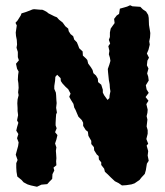

<svg xmlns="http://www.w3.org/2000/svg" viewBox="-20 -699 630 732"><path d="M121 13 98 8 85 4 70 -4 62 -13 46 -26 43 -44 42 -60V-77L47 -89L40 -109L44 -124L49 -142L51 -156L45 -172L50 -188L42 -201L45 -214L50 -231L45 -240L49 -260L47 -276V-287L46 -305L47 -320L51 -336L49 -347L51 -364L50 -382L48 -395L49 -413L51 -426L45 -437L41 -456L52 -469L48 -481V-501L43 -517L45 -529L44 -547L41 -562L40 -575L44 -602L39 -612L47 -621L59 -640L62 -648L81 -654L104 -663L110 -664L133 -662H141L156 -655L165 -648L187 -637L197 -633L205 -624L219 -613L229 -599L240 -590L242 -580L249 -569L259 -561L263 -548L273 -538L278 -526L282 -515L295 -503L296 -487L308 -476L313 -470L316 -457L327 -442L333 -432L336 -420L346 -411L353 -399L354 -386L366 -376L372 -357V-346L377 -336L390 -318L397 -325L398 -336L401 -351L399 -363L398 -378L395 -394L392 -423L391 -436L397 -453L401 -467L399 -479L395 -492L397 -505L393 -523L400 -533L395 -547L399 -558V-575L402 -590L409 -600L417 -611L415 -627L425 -640L434 -646L437 -666L455 -671L465 -674L476 -679L485 -675L515 -673L525 -663L537 -655L545 -642L547 -631L548 -604L551 -586L553 -573L552 -556L549 -541L551 -529L546 -509L540 -495L548 -479L542 -468L540 -450L546 -438L541 -419L545 -407L547 -392L536 -374L539 -358L547 -345L535 -329L546 -315L538 -302L543 -281L542 -269L539 -256L542 -243L539 -217L543 -203V-189L538 -169L545 -151L539 -144L545 -123L543 -106L547 -86L540 -75L536 -50L532 -36L519 -22L512 -13L493 0L481 4L461 7L445 8L432 -1L418 -8L402 -23L391 -34L380 -44L377 -56L366 -70V-80L357 -91L356 -104L349 -110L339 -126L338 -138L328 -150V-162L317 -181L315 -197L307 -203L297 -219V-231L292 -241L279 -254L273 -268L268 -280L263 -289L260 -303L250 -319L244 -330L249 -342L240 -359L230 -368L218 -381L212 -390L211 -401L198 -414L191 -406L190 -391L187 -371V-360L193 -346L194 -336L195 -317L196 -306L194 -288L197 -270L194 -263L193 -249L192 -230V-221L196 -210L190 -195L199 -184L195 -167L190 -152L195 -137L193 -124L194 -112L195 -96L194 -84L195 -69L184 -60L187 -49L180 -35L179 -17L170 -8L160 3L138 5Z"/></svg>

Font: Winky Rough SemiBold
Style: Regular
Weight: 600
Designer: Simon Atzbach
Foundry: typofactur
Version: Version 1.206; ttfautohint (v1.8.4.7-5d5b)